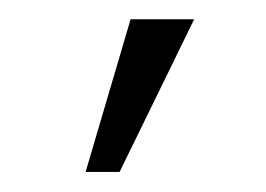

<svg xmlns="http://www.w3.org/2000/svg" viewBox="-20 -800 272 196"><path d="M67.4 -624.5 113.3 -780.3H178.2L102.1 -624.5Z"/></svg>

Font: Roboto Slab LO Light
Style: Regular
Weight: 300
Designer: Google
Version: Version 2.000